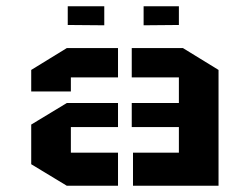

<svg xmlns="http://www.w3.org/2000/svg" viewBox="-20 -594 800 615"><path d="M80 -195 194 -264H358V-187H207V-105H358V1H194L80 -68ZM80 -301V-370L194 -440H358V-346H207V-301ZM680 -370 566 -440H402V-346H553V-264H402V-187H553V-105H406V1H680ZM314 -513 197 -514V-574H314ZM440 -513 553 -514V-574H440ZM314 -513 197 -514V-574H314ZM440 -513 553 -514V-574H440Z"/></svg>

Font: Wallpoet
Style: Regular
Weight: 400
Designer: Lars Berggren
Foundry: Lars Berggren
Version: Version 1.000